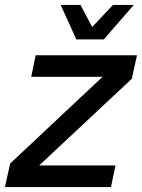

<svg xmlns="http://www.w3.org/2000/svg" viewBox="-41 -755 573 775"><path d="M-21 0 0 -95 373 -445H85L103 -532H512L491 -437L117 -87H425L407 0ZM267 -596 204 -735H284L331 -646L415 -735H499L378 -596Z"/></svg>

Font: Geist Medium
Style: Italic
Weight: 500
Italic angle: -12°
Designer: Basement.studio, Andrés Briganti, Mateo Zaragoza
Foundry: Basement.studio, Vercel, Andrés Briganti, Guido Ferreyra, Mateo Zaragoza
Version: Version 1.500; ttfautohint (v1.8.4.7-5d5b)